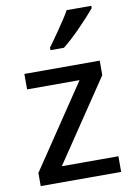

<svg xmlns="http://www.w3.org/2000/svg" viewBox="-93 -907 667 966"><g transform="rotate(-10 240.5 -424.5)"><path d="M35 0V-67L320 -491H52V-570H437V-496L157 -80H446V0ZM202 -665V-678Q211 -690 226 -711Q241 -732 258 -757Q275 -782 291 -806Q307 -830 317 -849H443V-837Q429 -820 407.5 -796.5Q386 -773 361 -747.5Q336 -722 312.5 -700.5Q289 -679 271 -665Z"/></g></svg>

Font: Menbere
Style: Regular
Weight: 400
Designer: Aleme Tadesse
Foundry: Sorkin Type Co
Version: Version 1.000